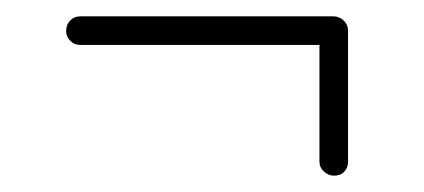

<svg xmlns="http://www.w3.org/2000/svg" viewBox="-20 -278 519 235"><path d="M389 -63Q382 -63 376.5 -68Q371 -73 371 -80V-223H78Q71 -223 66 -228Q61 -233 61 -240Q61 -248 66 -253Q71 -258 78 -258H388Q395 -258 400.5 -253Q406 -248 406 -240V-80Q406 -73 401.5 -68Q397 -63 389 -63Z"/></svg>

Font: Dosis ExtraLight
Style: Regular
Weight: 250
Designer: EdgarTolentino, PabloImpallari, IginoMarini
Foundry: EdgarTolentino, PabloImpallari, IginoMarini
Version: Version 3.001; ttfautohint (v1.8.2)